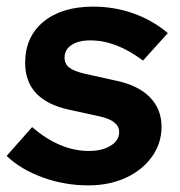

<svg xmlns="http://www.w3.org/2000/svg" viewBox="-39 -549 544 580"><path d="M228 11Q156 11 90 -13Q24 -37 -19 -78L58 -165Q142 -93 229 -93Q270 -93 295.5 -109Q321 -125 321 -150Q321 -184 264 -197L168 -218Q37 -247 37 -359Q37 -438 92.5 -483.5Q148 -529 243 -529Q306 -529 364 -508.5Q422 -488 468 -449L393 -366Q312 -427 234 -427Q198 -427 177 -413Q156 -399 156 -375Q156 -356 170 -345Q184 -334 218 -326L313 -305Q379 -291 414 -255Q449 -219 449 -166Q449 -116 420 -75.5Q391 -35 341 -12Q291 11 228 11Z"/></svg>

Font: Red Hat Display
Style: Bold Italic
Weight: 700
Italic angle: -12°
Designer: Pentagram, MCKL
Foundry: Pentagram, MCKL
Version: Version 1.023; ttfautohint (v1.8.3)